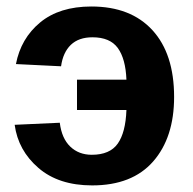

<svg xmlns="http://www.w3.org/2000/svg" viewBox="-20 -558 592 588"><path d="M24.9 -175.8 163.1 -182.1Q168.9 -134.3 195.1 -109.1Q221.2 -84 261.2 -84Q316.4 -84 340.6 -118.2Q364.7 -152.3 367.2 -221.2H215.8V-314H367.2Q364.7 -377.9 340.8 -410.9Q316.9 -443.8 263.2 -443.8Q221.2 -443.8 197 -420.7Q172.9 -397.5 167 -355L28.8 -361.8Q43.9 -440.4 103 -489.3Q162.1 -538.1 259.8 -538.1Q380.4 -538.1 446.8 -465.6Q513.2 -393.1 513.2 -261.2Q513.2 -136.7 449 -63.5Q384.8 9.8 262.2 9.8Q159.7 9.8 97.7 -43.7Q35.6 -97.2 24.9 -175.8Z"/></svg>

Font: Libra Sans Modern
Style: Bold
Weight: 700
Foundry: Stefan Peev, Context Ltd
Version: Version 1.000